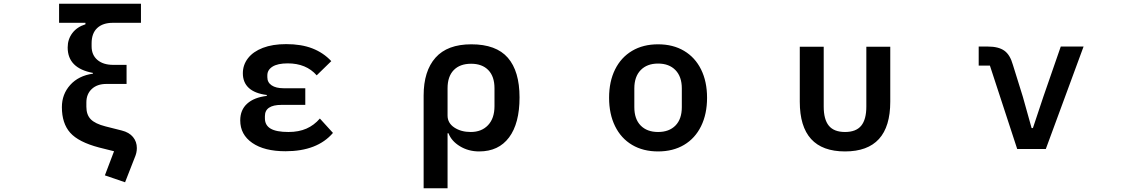

<svg xmlns="http://www.w3.org/2000/svg" viewBox="-20 -797 6040 1027"><path d="M649 178 541 141 590 12 510 -8Q400 -37 355.5 -87Q311 -137 311 -224Q311 -293 355.5 -342.5Q400 -392 477 -403V-407Q342 -432 342 -543Q342 -587 367 -620Q392 -653 437 -667V-675H296V-777H734V-675H584Q530 -675 500 -647Q470 -619 470 -565V-549Q470 -503 501 -476.5Q532 -450 586 -450H657V-348H549Q500 -348 471 -321Q442 -294 442 -249V-226Q442 -183 465.5 -159Q489 -135 544 -121L631 -99Q671 -89 691.5 -64Q712 -39 712 -5Q712 20 701 45Z M1265 -153Q1265 -209 1302 -242.5Q1339 -276 1407 -284V-289Q1343 -297 1311 -326.5Q1279 -356 1279 -405Q1279 -450 1306.5 -485.5Q1334 -521 1386 -541Q1438 -561 1511 -561Q1592 -561 1651 -538Q1710 -515 1752 -470L1674 -394Q1618 -458 1519 -458Q1465 -458 1437.5 -440.5Q1410 -423 1410 -394V-384Q1410 -356 1433 -340.5Q1456 -325 1497 -325H1613V-236H1486Q1397 -236 1397 -176V-164Q1397 -127 1427.5 -109Q1458 -91 1523 -91Q1578 -91 1619 -109Q1660 -127 1691 -163L1761 -86Q1677 12 1507 12Q1394 12 1329.5 -32.5Q1265 -77 1265 -153Z M2246 -286Q2246 -417 2309.5 -488.5Q2373 -560 2501 -560Q2634 -560 2696.5 -488Q2759 -416 2759 -276Q2759 -137 2703 -62Q2647 13 2543 13Q2486 13 2440.5 -14.5Q2395 -42 2379 -84H2374V210H2246ZM2625 -229V-325Q2625 -388 2592 -422Q2559 -456 2500 -456Q2440 -456 2407 -422Q2374 -388 2374 -325V-179Q2374 -139 2410 -115Q2446 -91 2498 -91Q2556 -91 2590.5 -127.5Q2625 -164 2625 -229Z M3238 -274Q3238 -361 3270 -425.5Q3302 -490 3361 -525Q3420 -560 3500 -560Q3580 -560 3639 -525Q3698 -490 3730 -425.5Q3762 -361 3762 -274Q3762 -187 3730 -122Q3698 -57 3639 -22Q3580 13 3500 13Q3420 13 3361 -22Q3302 -57 3270 -122Q3238 -187 3238 -274ZM3627 -224V-324Q3627 -387 3593 -422Q3559 -457 3500 -457Q3441 -457 3407 -422Q3373 -387 3373 -324V-224Q3373 -160 3407 -125.5Q3441 -91 3500 -91Q3559 -91 3593 -125.5Q3627 -160 3627 -224Z M4258 -253V-547H4386V-227Q4386 -158 4413.5 -124.5Q4441 -91 4500 -91Q4559 -91 4586.5 -124.5Q4614 -158 4614 -227V-547H4742V-253Q4742 13 4500 13Q4258 13 4258 -253Z M5421 0 5275 -446H5215V-548H5264Q5321 -548 5352 -526Q5383 -504 5398 -450L5451 -280L5498 -112H5505L5561 -280L5654 -548H5776L5574 0Z"/></svg>

Font: IBM Plex Sans JP SemiBold
Style: Regular
Weight: 600
Designer: Mike Abbink; Paul van der Laan; Pieter van Rosmalen; Wujin Sim; Yejin Wi; Jinhee Kim; Boomi Park; Yona Kim; Kichan Ma
Foundry: Sandoll Inc.
Version: Version 1.001